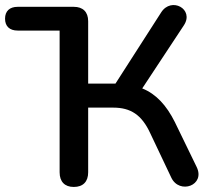

<svg xmlns="http://www.w3.org/2000/svg" viewBox="-23 -732 839 760"><path d="M269 8C306 8 326 -13 326 -50V-306H425C494 -306 538 -278 572 -204L655 -29C687 39 792 2 755 -72L669 -249C636 -315 595 -360 540 -382L705 -632C747 -696 655 -746 615 -683L434 -401H326V-648C326 -685 305 -705 269 -705H47C15 -705 -3 -688 -3 -658C-3 -628 15 -611 47 -611H213V-50C213 -13 233 8 269 8Z"/></svg>

Font: SN Pro Medium
Style: Regular
Weight: 500
Designer: Tobias Whetton
Foundry: Supernotes
Version: Version 1.003;Glyphs 3.3 (3324)